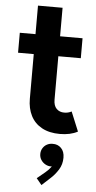

<svg xmlns="http://www.w3.org/2000/svg" viewBox="-63 -717 525 1048"><g transform="rotate(5 199.0 -193.0)"><path d="M101.6 -168.9V-414.1H15.6V-523.4H101.6V-679.7H236.3V-523.4H359.4V-414.1H236.3V-176.8Q236.3 -143.1 252.7 -126.7Q269 -110.4 294.9 -110.4Q316.9 -110.4 335 -120.1L378.9 -13.7Q338.9 7.8 281.2 7.8Q223.1 7.8 182.6 -14.4Q142.1 -36.6 121.8 -76.7Q101.6 -116.7 101.6 -168.9ZM176.8 259.3 221.7 222.2Q240.2 207 253.4 188Q251.5 188.5 247.1 188.5Q231.9 188.5 217.5 180.4Q203.1 172.4 193.8 158.2Q184.6 144 184.6 126Q184.6 107.9 193.4 93.8Q202.1 79.6 216.6 72Q231 64.5 247.1 64.9Q275.4 64 293.9 82.8Q312.5 101.6 312.5 135.3Q312.5 172.4 293.9 201.7Q275.4 231 252.9 251L205.6 294.4Z"/></g></svg>

Font: Reddit Sans
Style: Bold
Weight: 700
Designer: Stephen Hutchings
Foundry: Reddit
Version: Version 1.013